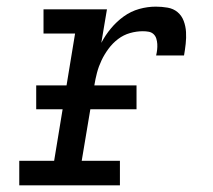

<svg xmlns="http://www.w3.org/2000/svg" viewBox="-20 -558 640 578"><path d="M38 0V-74H143L206 -457H111V-530H302L285 -429Q297 -452 314 -472.5Q331 -493 352.5 -508.5Q374 -524 399 -531Q424 -538 449 -538Q467 -538 484.5 -535Q502 -532 514.5 -521.5Q527 -511 533 -495Q539 -479 540 -461.5Q541 -444 539 -426Q537 -408 534 -391H450Q452 -399 453 -408Q454 -417 453.5 -425.5Q453 -434 450.5 -442Q448 -450 442 -455.5Q436 -461 427.5 -462.5Q419 -464 410 -464Q391 -464 371.5 -458.5Q352 -453 335.5 -440.5Q319 -428 306.5 -411Q294 -394 285.5 -376Q277 -358 272 -339Q267 -320 264 -301L226 -74H341V0ZM391 -229H89V-301H391Z"/></svg>

Font: Iosevka Curly Slab ExObl
Style: Regular
Weight: 400
Width: 7
Italic angle: -9°
Monospace: yes
Designer: Belleve Invis
Foundry: Belleve Invis
Version: Version 11.1.0; ttfautohint (v1.8.3)